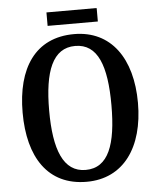

<svg xmlns="http://www.w3.org/2000/svg" viewBox="-58 -893 785 952"><g transform="rotate(-5 335.0 -417.0)"><path d="M209 -777H459V-844H209ZM335 10C519 10 622 -137 622 -358C622 -580 519 -725 336 -725C142 -725 48 -580 48 -359C48 -137 142 10 335 10ZM335 -49C224 -49 180 -163 180 -358C180 -553 224 -666 336 -666C449 -666 490 -553 490 -358C490 -163 449 -49 335 -49Z"/></g></svg>

Font: Noto Serif Bengali Condensed SemiBold
Style: Regular
Weight: 600
Width: 3
Designer: Juan Bruce, Universal Thirst, Indian Type Foundry and the Monotype Design Team.
Foundry: Monotype Imaging Inc.
Version: Version 2.003